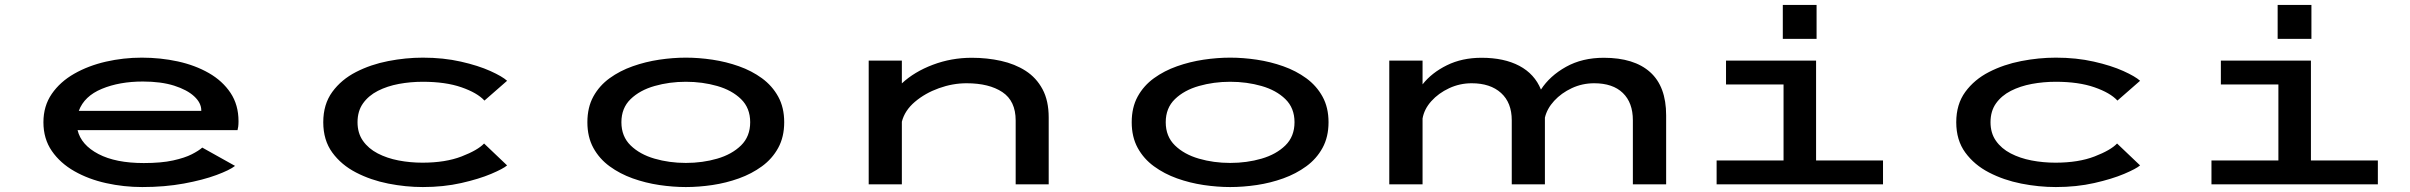

<svg xmlns="http://www.w3.org/2000/svg" viewBox="-20 -745 9740 776"><path d="M555 11Q480.5 11 409.2 -4.8Q338 -20.5 280.8 -53Q223.5 -85.5 189.5 -134.8Q155.5 -184 155.5 -251Q155.5 -316.5 189.2 -365.5Q223 -414.5 280 -447Q337 -479.5 408 -495.8Q479 -512 553 -512Q628.5 -512 698.5 -496.8Q768.5 -481.5 824 -449.8Q879.5 -418 911.8 -369.5Q944 -321 944 -255Q944 -242.5 942.8 -233.2Q941.5 -224 940 -219H293.5Q308 -159 377.8 -122.5Q447.5 -86 561 -86Q632 -86 679.5 -96.5Q727 -107 755.2 -121.5Q783.5 -136 797.5 -148.5L930 -74.5Q908.5 -57.5 854.5 -37.5Q800.5 -17.5 723.2 -3.2Q646 11 555 11ZM557.5 -415.5Q463 -415.5 391.8 -386Q320.5 -356.5 298.5 -297H793.5V-299Q793.5 -329 765 -355.5Q736.5 -382 683.8 -398.8Q631 -415.5 557.5 -415.5Z M1689 11Q1620 11 1549.2 -3Q1478.5 -17 1419 -47.8Q1359.5 -78.5 1323 -128.5Q1286.5 -178.5 1286.5 -251Q1286.5 -323.5 1323 -373.5Q1359.5 -423.5 1419 -454Q1478.5 -484.5 1549.2 -498.2Q1620 -512 1689 -512Q1772 -512 1842.5 -496Q1913 -480 1961.8 -458Q2010.5 -436 2029.5 -418.5L1938 -338.5Q1909 -370 1845 -392.2Q1781 -414.5 1688.5 -414.5Q1639 -414.5 1592 -405.8Q1545 -397 1507.2 -377.8Q1469.5 -358.5 1447.2 -327.2Q1425 -296 1425 -251Q1425 -207 1447 -175.8Q1469 -144.5 1506.5 -125Q1544 -105.5 1590.8 -96.5Q1637.5 -87.5 1687.5 -87.5Q1780.5 -87.5 1845.8 -112.8Q1911 -138 1936.5 -165L2029.5 -76.5Q2014 -63 1965 -42.2Q1916 -21.5 1844.2 -5.2Q1772.5 11 1689 11Z M2752 11Q2700.5 11 2644.8 2.8Q2589 -5.5 2537.2 -24Q2485.5 -42.5 2444 -72.8Q2402.5 -103 2378.2 -147.2Q2354 -191.5 2354 -251Q2354 -311 2378.2 -355Q2402.5 -399 2444 -429Q2485.5 -459 2537.2 -477.2Q2589 -495.5 2644.5 -503.8Q2700 -512 2752 -512Q2804 -512 2859.5 -503.8Q2915 -495.5 2966.5 -477.2Q3018 -459 3059.5 -428.8Q3101 -398.5 3125.2 -354.5Q3149.5 -310.5 3149.5 -251Q3149.5 -191.5 3125.2 -147.2Q3101 -103 3059.5 -72.8Q3018 -42.5 2966.5 -24Q2915 -5.5 2859.5 2.8Q2804 11 2752 11ZM2752 -86.5Q2819.5 -86.5 2878.8 -103.8Q2938 -121 2975 -157.2Q3012 -193.5 3012 -251Q3012 -308.5 2975 -344.5Q2938 -380.5 2878.5 -397.5Q2819 -414.5 2752 -414.5Q2685.5 -414.5 2625.8 -397.5Q2566 -380.5 2528.8 -344.5Q2491.5 -308.5 2491.5 -251Q2491.5 -193.5 2528.8 -157.2Q2566 -121 2625.5 -103.8Q2685 -86.5 2752 -86.5Z M3491 0V-500H3625V-408Q3675.5 -455 3750.2 -483.2Q3825 -511.5 3907.5 -511.5Q3969.5 -511.5 4025.8 -499Q4082 -486.5 4125.2 -458.8Q4168.5 -431 4193.5 -384.5Q4218.5 -338 4218.5 -270V0H4085V-258Q4085 -337 4031.2 -372.8Q3977.5 -408.5 3886.5 -408.5Q3830.5 -408.5 3774.8 -388.5Q3719 -368.5 3677.8 -333.5Q3636.5 -298.5 3625 -253V0Z M4952 11Q4900.5 11 4844.8 2.8Q4789 -5.5 4737.2 -24Q4685.5 -42.5 4644 -72.8Q4602.5 -103 4578.2 -147.2Q4554 -191.5 4554 -251Q4554 -311 4578.2 -355Q4602.5 -399 4644 -429Q4685.5 -459 4737.2 -477.2Q4789 -495.5 4844.5 -503.8Q4900 -512 4952 -512Q5004 -512 5059.5 -503.8Q5115 -495.5 5166.5 -477.2Q5218 -459 5259.5 -428.8Q5301 -398.5 5325.2 -354.5Q5349.5 -310.5 5349.5 -251Q5349.5 -191.5 5325.2 -147.2Q5301 -103 5259.5 -72.8Q5218 -42.5 5166.5 -24Q5115 -5.5 5059.5 2.8Q5004 11 4952 11ZM4952 -86.5Q5019.5 -86.5 5078.8 -103.8Q5138 -121 5175 -157.2Q5212 -193.5 5212 -251Q5212 -308.5 5175 -344.5Q5138 -380.5 5078.5 -397.5Q5019 -414.5 4952 -414.5Q4885.5 -414.5 4825.8 -397.5Q4766 -380.5 4728.8 -344.5Q4691.5 -308.5 4691.5 -251Q4691.5 -193.5 4728.8 -157.2Q4766 -121 4825.5 -103.8Q4885 -86.5 4952 -86.5Z M5595 0V-500H5729.5V-404Q5766.5 -451 5827.8 -481.2Q5889 -511.5 5968 -511.5Q6059 -511.5 6120.8 -478.8Q6182.5 -446 6208 -383Q6244 -438.5 6309.5 -475Q6375 -511.5 6462 -511.5Q6584.5 -511.5 6649.2 -453.5Q6714 -395.5 6714 -279V0H6579.5V-259Q6579.5 -330 6539 -369.2Q6498.5 -408.5 6423 -408.5Q6375 -408.5 6332.8 -388.8Q6290.5 -369 6261.5 -337.5Q6232.5 -306 6224 -269.5V0H6090V-259Q6090 -330 6046.8 -369.2Q6003.5 -408.5 5928 -408.5Q5880 -408.5 5837 -388.5Q5794 -368.5 5765 -336.2Q5736 -304 5729.5 -266V0Z M7185.5 -725H7322V-588H7185.5ZM6918 0V-96.5H7188.5V-403.5H6956V-500H7320V-96.5H7590.5V0Z M8289 11Q8220 11 8149.2 -3Q8078.5 -17 8019 -47.8Q7959.5 -78.5 7923 -128.5Q7886.5 -178.5 7886.5 -251Q7886.5 -323.5 7923 -373.5Q7959.5 -423.5 8019 -454Q8078.5 -484.5 8149.2 -498.2Q8220 -512 8289 -512Q8372 -512 8442.5 -496Q8513 -480 8561.8 -458Q8610.5 -436 8629.5 -418.5L8538 -338.5Q8509 -370 8445 -392.2Q8381 -414.5 8288.5 -414.5Q8239 -414.5 8192 -405.8Q8145 -397 8107.2 -377.8Q8069.5 -358.5 8047.2 -327.2Q8025 -296 8025 -251Q8025 -207 8047 -175.8Q8069 -144.5 8106.5 -125Q8144 -105.5 8190.8 -96.5Q8237.5 -87.5 8287.5 -87.5Q8380.5 -87.5 8445.8 -112.8Q8511 -138 8536.5 -165L8629.5 -76.5Q8614 -63 8565 -42.2Q8516 -21.5 8444.2 -5.2Q8372.5 11 8289 11Z M9185.5 -725H9322V-588H9185.5ZM8918 0V-96.5H9188.5V-403.5H8956V-500H9320V-96.5H9590.5V0Z"/></svg>

Font: Trispace Expanded Medium
Style: Regular
Weight: 500
Width: 7
Designer: Tyler Finck
Foundry: Etcetera Type Company
Version: Version 1.210; ttfautohint (v1.8.3)